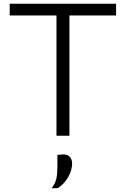

<svg xmlns="http://www.w3.org/2000/svg" viewBox="-20 -733 680 1037"><path d="M285 0V-649.5H32.5V-713H607V-649.5H355V0ZM258.5 284Q279.5 256.5 284.8 230.2Q290 204 290 163.5V103.5L324 101Q347 102 358.2 115.5Q369.5 129 369.5 149.5Q369.5 186 348.5 223Q327.5 260 293 283Z"/></svg>

Font: Heraclito Light
Style: Regular
Weight: 300
Designer: Kostas Bartsokas (font) & Cristiano Sobral (main changes)
Foundry: Kostas Bartsokas (font) & Cristiano Sobral (main changes)
Version: Version 1.00;July 8, 2020;FontCreator 13.0.0.2655 64-bit